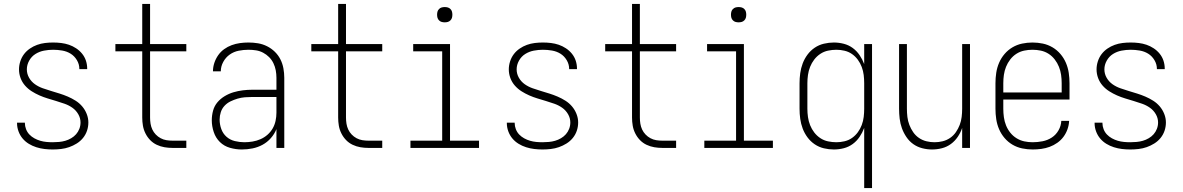

<svg xmlns="http://www.w3.org/2000/svg" viewBox="-20 -755 6040 980"><path d="M249 8Q228 8 207 5.5Q186 3 165.5 -3.5Q145 -10 127 -21Q109 -32 95.5 -48Q82 -64 74.5 -84.5Q67 -105 67 -126Q67 -127 67 -127.5Q67 -128 67 -129H107Q107 -128 107 -127.5Q107 -127 107 -127Q107 -111 113 -95.5Q119 -80 130 -68.5Q141 -57 155.5 -49Q170 -41 185.5 -36.5Q201 -32 217 -30.5Q233 -29 249 -29Q265 -29 281.5 -30.5Q298 -32 313.5 -36.5Q329 -41 343.5 -49.5Q358 -58 368.5 -70Q379 -82 385 -97.5Q391 -113 391 -130Q391 -152 379.5 -172Q368 -192 349.5 -205Q331 -218 309.5 -225.5Q288 -233 266.5 -239.5Q245 -246 223.5 -252.5Q202 -259 181.5 -268Q161 -277 142 -289Q123 -301 108 -318Q93 -335 85 -356.5Q77 -378 77 -401Q77 -421 83.5 -441.5Q90 -462 102.5 -478.5Q115 -495 132.5 -507Q150 -519 169.5 -526Q189 -533 209.5 -535.5Q230 -538 251 -538Q272 -538 292.5 -535.5Q313 -533 332 -526.5Q351 -520 368.5 -508.5Q386 -497 399 -481Q412 -465 418.5 -445.5Q425 -426 425 -405Q425 -404 425 -403.5Q425 -403 425 -402H385Q385 -403 385 -403.5Q385 -404 385 -404Q385 -427 372.5 -448Q360 -469 340.5 -481Q321 -493 297.5 -497Q274 -501 251 -501Q228 -501 204.5 -496.5Q181 -492 161 -479.5Q141 -467 129 -445.5Q117 -424 117 -401Q117 -378 128.5 -358Q140 -338 158.5 -325Q177 -312 198.5 -304.5Q220 -297 241.5 -290.5Q263 -284 284 -277.5Q305 -271 326 -262Q347 -253 366 -241Q385 -229 399.5 -212Q414 -195 422.5 -173.5Q431 -152 431 -130Q431 -108 424 -87.5Q417 -67 403.5 -50.5Q390 -34 371.5 -22.5Q353 -11 333 -4Q313 3 291.5 5.5Q270 8 249 8Z M861 0Q840 0 819.5 -3.5Q799 -7 780 -16Q761 -25 746.5 -40Q732 -55 722.5 -74Q713 -93 709.5 -113.5Q706 -134 706 -155V-493H569V-530H706V-735H746V-530H931V-493H746V-155Q746 -139 748.5 -123.5Q751 -108 757.5 -94Q764 -80 775 -68.5Q786 -57 800 -49.5Q814 -42 829.5 -39.5Q845 -37 861 -37H931V0Z M1214 8Q1184 8 1154 -0.5Q1124 -9 1102.5 -30Q1081 -51 1071 -81Q1061 -111 1061 -141Q1061 -166 1067.5 -190Q1074 -214 1089.5 -232.5Q1105 -251 1126.5 -264Q1148 -277 1171.5 -284Q1195 -291 1219.5 -294Q1244 -297 1268 -297H1391V-358Q1391 -377 1387.5 -396Q1384 -415 1375.5 -432.5Q1367 -450 1353.5 -463.5Q1340 -477 1323 -486Q1306 -495 1287 -498Q1268 -501 1248 -501Q1223 -501 1198 -496Q1173 -491 1152.5 -476.5Q1132 -462 1119.5 -439Q1107 -416 1107 -391H1067Q1067 -413 1074 -434Q1081 -455 1093.5 -473Q1106 -491 1124 -504Q1142 -517 1162.5 -524.5Q1183 -532 1204.5 -535Q1226 -538 1248 -538Q1273 -538 1297 -534Q1321 -530 1343 -519Q1365 -508 1382.5 -491Q1400 -474 1411 -452.5Q1422 -431 1426.5 -406.5Q1431 -382 1431 -358V0H1391V-96Q1381 -71 1362.5 -50Q1344 -29 1320 -16Q1296 -3 1269 2.5Q1242 8 1214 8ZM1227 -29Q1248 -29 1269 -32.5Q1290 -36 1309.5 -44.5Q1329 -53 1345 -67Q1361 -81 1371.5 -99Q1382 -117 1386.5 -138Q1391 -159 1391 -180V-260H1268Q1249 -260 1230 -258.5Q1211 -257 1192.5 -251.5Q1174 -246 1156.5 -237.5Q1139 -229 1126 -215Q1113 -201 1107 -182.5Q1101 -164 1101 -145Q1101 -120 1109.5 -96.5Q1118 -73 1136 -57Q1154 -41 1178.5 -35Q1203 -29 1227 -29Z M1861 0Q1840 0 1819.5 -3.5Q1799 -7 1780 -16Q1761 -25 1746.5 -40Q1732 -55 1722.5 -74Q1713 -93 1709.5 -113.5Q1706 -134 1706 -155V-493H1569V-530H1706V-735H1746V-530H1931V-493H1746V-155Q1746 -139 1748.5 -123.5Q1751 -108 1757.5 -94Q1764 -80 1775 -68.5Q1786 -57 1800 -49.5Q1814 -42 1829.5 -39.5Q1845 -37 1861 -37H1931V0Z M2075 0V-37H2237V-493H2089V-530H2277V-37H2425V0ZM2250 -641Q2242 -641 2234.5 -643Q2227 -645 2221 -651Q2215 -657 2213 -664.5Q2211 -672 2211 -680Q2211 -688 2213 -695.5Q2215 -703 2221 -709Q2227 -715 2234.5 -717Q2242 -719 2250 -719Q2258 -719 2265.5 -717Q2273 -715 2279 -709Q2285 -703 2287 -695.5Q2289 -688 2289 -680Q2289 -672 2287 -664.5Q2285 -657 2279 -651Q2273 -645 2265.5 -643Q2258 -641 2250 -641Z M2749 8Q2728 8 2707 5.5Q2686 3 2665.5 -3.5Q2645 -10 2627 -21Q2609 -32 2595.5 -48Q2582 -64 2574.5 -84.5Q2567 -105 2567 -126Q2567 -127 2567 -127.5Q2567 -128 2567 -129H2607Q2607 -128 2607 -127.5Q2607 -127 2607 -127Q2607 -111 2613 -95.5Q2619 -80 2630 -68.5Q2641 -57 2655.5 -49Q2670 -41 2685.5 -36.5Q2701 -32 2717 -30.5Q2733 -29 2749 -29Q2765 -29 2781.5 -30.5Q2798 -32 2813.5 -36.5Q2829 -41 2843.5 -49.5Q2858 -58 2868.5 -70Q2879 -82 2885 -97.5Q2891 -113 2891 -130Q2891 -152 2879.5 -172Q2868 -192 2849.5 -205Q2831 -218 2809.5 -225.5Q2788 -233 2766.5 -239.5Q2745 -246 2723.5 -252.5Q2702 -259 2681.5 -268Q2661 -277 2642 -289Q2623 -301 2608 -318Q2593 -335 2585 -356.5Q2577 -378 2577 -401Q2577 -421 2583.5 -441.5Q2590 -462 2602.5 -478.5Q2615 -495 2632.5 -507Q2650 -519 2669.5 -526Q2689 -533 2709.5 -535.5Q2730 -538 2751 -538Q2772 -538 2792.5 -535.5Q2813 -533 2832 -526.5Q2851 -520 2868.5 -508.5Q2886 -497 2899 -481Q2912 -465 2918.5 -445.5Q2925 -426 2925 -405Q2925 -404 2925 -403.5Q2925 -403 2925 -402H2885Q2885 -403 2885 -403.5Q2885 -404 2885 -404Q2885 -427 2872.5 -448Q2860 -469 2840.5 -481Q2821 -493 2797.5 -497Q2774 -501 2751 -501Q2728 -501 2704.5 -496.5Q2681 -492 2661 -479.5Q2641 -467 2629 -445.5Q2617 -424 2617 -401Q2617 -378 2628.5 -358Q2640 -338 2658.5 -325Q2677 -312 2698.5 -304.5Q2720 -297 2741.5 -290.5Q2763 -284 2784 -277.5Q2805 -271 2826 -262Q2847 -253 2866 -241Q2885 -229 2899.5 -212Q2914 -195 2922.5 -173.5Q2931 -152 2931 -130Q2931 -108 2924 -87.5Q2917 -67 2903.5 -50.5Q2890 -34 2871.5 -22.5Q2853 -11 2833 -4Q2813 3 2791.5 5.5Q2770 8 2749 8Z M3361 0Q3340 0 3319.5 -3.5Q3299 -7 3280 -16Q3261 -25 3246.5 -40Q3232 -55 3222.5 -74Q3213 -93 3209.5 -113.5Q3206 -134 3206 -155V-493H3069V-530H3206V-735H3246V-530H3431V-493H3246V-155Q3246 -139 3248.5 -123.5Q3251 -108 3257.5 -94Q3264 -80 3275 -68.5Q3286 -57 3300 -49.5Q3314 -42 3329.5 -39.5Q3345 -37 3361 -37H3431V0Z M3575 0V-37H3737V-493H3589V-530H3777V-37H3925V0ZM3750 -641Q3742 -641 3734.5 -643Q3727 -645 3721 -651Q3715 -657 3713 -664.5Q3711 -672 3711 -680Q3711 -688 3713 -695.5Q3715 -703 3721 -709Q3727 -715 3734.5 -717Q3742 -719 3750 -719Q3758 -719 3765.5 -717Q3773 -715 3779 -709Q3785 -703 3787 -695.5Q3789 -688 3789 -680Q3789 -672 3787 -664.5Q3785 -657 3779 -651Q3773 -645 3765.5 -643Q3758 -641 3750 -641Z M4391 205V-102Q4382 -78 4367.5 -56.5Q4353 -35 4332.5 -20Q4312 -5 4287 1.5Q4262 8 4236 8Q4211 8 4185.5 2Q4160 -4 4138.5 -18.5Q4117 -33 4101.5 -54Q4086 -75 4077 -99Q4068 -123 4064.5 -148.5Q4061 -174 4061 -200V-330Q4061 -356 4064.5 -381.5Q4068 -407 4077 -431Q4086 -455 4101.5 -476Q4117 -497 4138.5 -511.5Q4160 -526 4185.5 -532Q4211 -538 4236 -538Q4262 -538 4287 -531.5Q4312 -525 4332.5 -510Q4353 -495 4367.5 -473.5Q4382 -452 4391 -428V-530H4431V205ZM4249 -29Q4270 -29 4291 -34Q4312 -39 4329 -51Q4346 -63 4358.5 -80Q4371 -97 4378.5 -117Q4386 -137 4388.5 -158Q4391 -179 4391 -200V-330Q4391 -351 4388.5 -372Q4386 -393 4378.5 -413Q4371 -433 4358.5 -450Q4346 -467 4329 -479Q4312 -491 4291 -496Q4270 -501 4249 -501Q4228 -501 4206.5 -496.5Q4185 -492 4167 -480Q4149 -468 4136 -451Q4123 -434 4115 -414Q4107 -394 4104 -372.5Q4101 -351 4101 -330V-200Q4101 -179 4104 -157.5Q4107 -136 4115 -116Q4123 -96 4136 -79Q4149 -62 4167 -50Q4185 -38 4206.5 -33.5Q4228 -29 4249 -29Z M4737 8Q4712 8 4687 1.5Q4662 -5 4641.5 -19.5Q4621 -34 4606.5 -55.5Q4592 -77 4583.5 -100.5Q4575 -124 4572 -149.5Q4569 -175 4569 -200V-530H4609V-200Q4609 -179 4611.5 -158Q4614 -137 4621.5 -117.5Q4629 -98 4641 -80.5Q4653 -63 4670.5 -51Q4688 -39 4708.5 -34Q4729 -29 4750 -29Q4771 -29 4791.5 -34Q4812 -39 4829.5 -51Q4847 -63 4859 -80.5Q4871 -98 4878.5 -117.5Q4886 -137 4888.5 -158Q4891 -179 4891 -200V-530H4931V0H4891V-102Q4883 -78 4868.5 -56.5Q4854 -35 4833.5 -20Q4813 -5 4788 1.5Q4763 8 4737 8Z M5251 8Q5224 8 5197.5 2.5Q5171 -3 5148 -16.5Q5125 -30 5107.5 -50.5Q5090 -71 5079.5 -95.5Q5069 -120 5065 -146.5Q5061 -173 5061 -200V-330Q5061 -357 5065 -383.5Q5069 -410 5079.5 -434.5Q5090 -459 5107.5 -479.5Q5125 -500 5148 -513.5Q5171 -527 5197 -532.5Q5223 -538 5250 -538Q5277 -538 5303 -532.5Q5329 -527 5352 -513.5Q5375 -500 5392.5 -479.5Q5410 -459 5420.5 -434.5Q5431 -410 5435 -383.5Q5439 -357 5439 -330V-247H5101V-200Q5101 -178 5104 -156.5Q5107 -135 5115 -115Q5123 -95 5136.5 -78Q5150 -61 5168.5 -49.5Q5187 -38 5208 -33.5Q5229 -29 5251 -29Q5276 -29 5301.5 -34Q5327 -39 5348.5 -53Q5370 -67 5383 -90Q5396 -113 5397 -138H5437Q5436 -116 5428.5 -95Q5421 -74 5408 -56.5Q5395 -39 5376.5 -26Q5358 -13 5337.5 -5.5Q5317 2 5295 5Q5273 8 5251 8ZM5399 -283V-330Q5399 -352 5396 -373Q5393 -394 5385 -414Q5377 -434 5363.5 -451.5Q5350 -469 5332 -480.5Q5314 -492 5293 -496.5Q5272 -501 5250 -501Q5228 -501 5207 -496.5Q5186 -492 5168 -480.5Q5150 -469 5136.5 -451.5Q5123 -434 5115 -414Q5107 -394 5104 -373Q5101 -352 5101 -330V-283Z M5749 8Q5728 8 5707 5.5Q5686 3 5665.5 -3.5Q5645 -10 5627 -21Q5609 -32 5595.5 -48Q5582 -64 5574.5 -84.5Q5567 -105 5567 -126Q5567 -127 5567 -127.5Q5567 -128 5567 -129H5607Q5607 -128 5607 -127.5Q5607 -127 5607 -127Q5607 -111 5613 -95.5Q5619 -80 5630 -68.5Q5641 -57 5655.5 -49Q5670 -41 5685.5 -36.5Q5701 -32 5717 -30.5Q5733 -29 5749 -29Q5765 -29 5781.5 -30.5Q5798 -32 5813.5 -36.5Q5829 -41 5843.5 -49.5Q5858 -58 5868.5 -70Q5879 -82 5885 -97.5Q5891 -113 5891 -130Q5891 -152 5879.5 -172Q5868 -192 5849.5 -205Q5831 -218 5809.5 -225.5Q5788 -233 5766.5 -239.5Q5745 -246 5723.5 -252.5Q5702 -259 5681.5 -268Q5661 -277 5642 -289Q5623 -301 5608 -318Q5593 -335 5585 -356.5Q5577 -378 5577 -401Q5577 -421 5583.5 -441.5Q5590 -462 5602.5 -478.5Q5615 -495 5632.5 -507Q5650 -519 5669.5 -526Q5689 -533 5709.5 -535.5Q5730 -538 5751 -538Q5772 -538 5792.5 -535.5Q5813 -533 5832 -526.5Q5851 -520 5868.5 -508.5Q5886 -497 5899 -481Q5912 -465 5918.5 -445.5Q5925 -426 5925 -405Q5925 -404 5925 -403.5Q5925 -403 5925 -402H5885Q5885 -403 5885 -403.5Q5885 -404 5885 -404Q5885 -427 5872.5 -448Q5860 -469 5840.5 -481Q5821 -493 5797.5 -497Q5774 -501 5751 -501Q5728 -501 5704.5 -496.5Q5681 -492 5661 -479.5Q5641 -467 5629 -445.5Q5617 -424 5617 -401Q5617 -378 5628.5 -358Q5640 -338 5658.5 -325Q5677 -312 5698.5 -304.5Q5720 -297 5741.5 -290.5Q5763 -284 5784 -277.5Q5805 -271 5826 -262Q5847 -253 5866 -241Q5885 -229 5899.5 -212Q5914 -195 5922.5 -173.5Q5931 -152 5931 -130Q5931 -108 5924 -87.5Q5917 -67 5903.5 -50.5Q5890 -34 5871.5 -22.5Q5853 -11 5833 -4Q5813 3 5791.5 5.5Q5770 8 5749 8Z"/></svg>

Font: iosevka_custom_sans_ss08 XLt
Style: Regular
Weight: 200
Designer: Belleve Invis
Foundry: Belleve Invis
Version: Version 10.3.0; ttfautohint (v1.8.3)